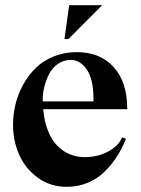

<svg xmlns="http://www.w3.org/2000/svg" viewBox="-20 -699 537 733"><path d="M143.1 -312H336.9V-320.8Q336.9 -395.5 311.8 -432.9Q286.6 -470.2 250 -470.2Q223.1 -470.2 201.4 -455.3Q179.7 -440.4 167.7 -417Q155.8 -393.6 149.4 -368.2Q143.1 -342.8 143.1 -318.8ZM466.8 -283.2H465.8V-282.2H145Q148.9 -235.4 163.3 -199.5Q177.7 -163.6 199.2 -142.1Q220.7 -120.6 246.8 -109.9Q272.9 -99.1 303.2 -99.1Q353.5 -99.1 393.8 -121.1Q434.1 -143.1 445.8 -174.8L460.9 -168.9Q446.3 -132.3 426.5 -101.6Q406.7 -70.8 379.4 -43.7Q352.1 -16.6 314.9 -1.2Q277.8 14.2 234.9 14.2Q171.9 14.2 124.3 -20.5Q76.7 -55.2 53.2 -108.4Q29.8 -161.6 29.8 -223.1Q29.8 -262.7 39.3 -301.5Q48.8 -340.3 68.6 -376.2Q88.4 -412.1 116.7 -439.7Q145 -467.3 185.3 -483.6Q225.6 -500 272.9 -500Q362.3 -500 413.8 -443.1Q465.3 -386.2 465.8 -285.2ZM370.1 -679.2 241.2 -549.8H226.1L244.1 -679.2Z"/></svg>

Font: Bluu Next
Style: Bold
Weight: 700
Designer: Jean-Baptiste Morizot, Igor Stepanchenko (Cyrillic)
Foundry: Igor Stepanchenko
Version: Version 1.005